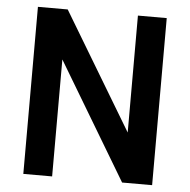

<svg xmlns="http://www.w3.org/2000/svg" viewBox="-50 -740 783 790"><g transform="rotate(5 341.0 -345.0)"><path d="M75 0H194V-483L483 0H607V-690H488V-207L198 -690H75Z"/></g></svg>

Font: FREAK Grotesk
Style: Bold
Weight: 700
Designer: La Scuola Open Source
Foundry: La Scuola Open Source
Version: Version 1.000;PS 1.0;hotconv 1.0.72;makeotf.lib2.5.5900